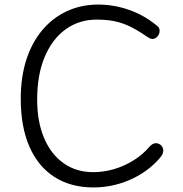

<svg xmlns="http://www.w3.org/2000/svg" viewBox="-20 -800 803 842"><path d="M666 -689Q674 -684 677 -678Q680 -672 680 -665Q680 -655 675.5 -647Q671 -639 664 -634Q657 -629 649 -629Q641 -629 634 -633.5Q627 -638 619 -643Q581 -669 548.5 -684.5Q516 -700 482 -707Q448 -714 404 -714Q327 -714 268 -671.5Q209 -629 176 -550.5Q143 -472 143 -363Q143 -267 173 -195.5Q203 -124 258.5 -84.5Q314 -45 389 -45Q434 -45 479 -58Q524 -71 564.5 -96Q605 -121 634 -155Q642 -164 649 -168Q656 -172 664 -172Q672 -172 679.5 -168Q687 -164 691.5 -156.5Q696 -149 696 -140Q696 -130 690 -119.5Q684 -109 670 -95Q618 -40 544 -9Q470 22 390 22Q290 22 218.5 -24Q147 -70 109 -157Q71 -244 71 -367Q71 -462 95.5 -538Q120 -614 165.5 -668Q211 -722 273.5 -751Q336 -780 411 -780Q460 -780 506.5 -768.5Q553 -757 593.5 -736.5Q634 -716 666 -689Z"/></svg>

Font: Playpen Sans Light
Style: Regular
Weight: 300
Designer: Laura Meseguer, Veronika Burian, José Scaglione
Foundry: TypeTogether
Version: Version 1.001